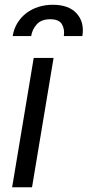

<svg xmlns="http://www.w3.org/2000/svg" viewBox="-20 -790 370 810"><path d="M31.2 0 122.2 -545.5H206L115.1 0ZM33.4 -637.8Q38.7 -669.4 54.2 -694.1Q69.6 -718.8 92.3 -735.6Q115.1 -752.5 143.3 -761.2Q171.5 -769.9 202.4 -769.9Q271 -769.9 304 -732.6Q337 -695.3 327.4 -637.8H249.3Q253.6 -666.9 241.1 -687.9Q228.7 -708.8 192.5 -708.8Q154.1 -708.8 134.9 -687.1Q115.8 -665.5 111.5 -637.8Z"/></svg>

Font: Inter P
Style: Italic
Weight: 400
Italic angle: -9.40001°
Designer: Rasmus Andersson
Foundry: rsms
Version: Version 3.018;git-588b23468